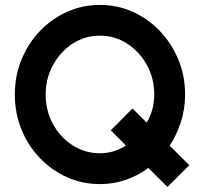

<svg xmlns="http://www.w3.org/2000/svg" viewBox="-20 -736 827 778"><path d="M658.5 21.5 581 -55.5Q539.5 -24.5 489.8 -7.2Q440 10 385 10Q313.5 10 251 -18.2Q188.5 -46.5 141 -96.2Q93.5 -146 66.8 -212Q40 -278 40 -353Q40 -428 66.8 -493.8Q93.5 -559.5 141 -609.5Q188.5 -659.5 251 -687.8Q313.5 -716 385 -716Q456.5 -716 518.8 -687.8Q581 -659.5 628.5 -609.5Q676 -559.5 703 -493.8Q730 -428 730 -353Q730 -295 713.2 -242.5Q696.5 -190 667.5 -146L747 -66.5ZM385 -115Q442.5 -115 490 -146.5L429 -208L517 -296.5L574.5 -239Q605 -291 605 -353Q605 -418.5 575.2 -472.5Q545.5 -526.5 495.5 -559Q445.5 -591.5 385 -591.5Q324 -591.5 274.2 -559Q224.5 -526.5 194.8 -472.2Q165 -418 165 -353Q165 -287.5 194.8 -233.2Q224.5 -179 274.5 -147Q324.5 -115 385 -115Z"/></svg>

Font: Urbanist
Style: Bold
Weight: 700
Designer: Corey Hu
Foundry: Corey Hu
Version: Version 1.330; ttfautohint (v1.8.4.7-5d5b)